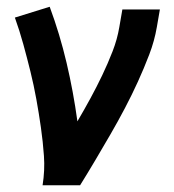

<svg xmlns="http://www.w3.org/2000/svg" viewBox="-20 -548 515 568"><path d="M106 0Q113 -44 110 -86.5Q107 -129 101 -171Q95 -213 87.5 -254.5Q80 -296 70 -336.5Q60 -377 49 -417Q38 -457 24 -496L127 -528Q157 -447 177 -362Q197 -277 209 -189Q229 -223 247.5 -257Q266 -291 282.5 -325.5Q299 -360 313 -396Q327 -432 333 -468L342 -520H453L444 -468Q437 -427 421.5 -386.5Q406 -346 388 -306.5Q370 -267 349.5 -228Q329 -189 307 -151Q285 -113 262.5 -75Q240 -37 217 0Z"/></svg>

Font: Iosevka QP
Style: Bold Italic
Weight: 700
Italic angle: -9°
Designer: Belleve Invis
Foundry: Belleve Invis
Version: Version 20.0.0; ttfautohint (v1.8.4)